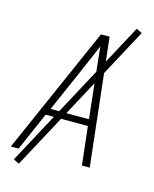

<svg xmlns="http://www.w3.org/2000/svg" viewBox="-130 -904 861 1072"><g transform="rotate(15 300.0 -368.0)"><path d="M16 0 340 -735H390L472 0H427L402 -222H158L61 0ZM398 -260 373 -490Q368 -535 363.5 -579.5Q359 -624 354 -669Q335 -624 315.5 -579.5Q296 -535 277 -490L176 -260ZM84 81 51 65 525 -817 558 -801Z"/></g></svg>

Font: Iosevka Extralight Extended
Style: Italic
Weight: 200
Width: 7
Italic angle: -9°
Monospace: yes
Designer: Belleve Invis
Foundry: Belleve Invis
Version: Version 32.5.0; ttfautohint (v1.8.4)